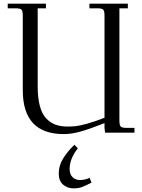

<svg xmlns="http://www.w3.org/2000/svg" viewBox="-20 -722 771 1045"><path d="M22 -676.8V-702.1H230V-676.8H185.1V-252.9Q185.1 -189 197 -144.8Q209 -100.6 231.9 -76.9Q254.9 -53.2 282.7 -43.2Q310.5 -33.2 347.2 -33.2Q372.1 -33.2 392.6 -35.4Q413.1 -37.6 454.3 -48.8Q495.6 -60.1 548.8 -81.1V-637.2Q548.8 -662.1 541.7 -669.4Q534.7 -676.8 509.8 -676.8H466.8V-702.1H675.8V-676.8H629.9V-65.9Q629.9 -41 637 -33.4Q644 -25.9 668.9 -25.9H711.9V0H551.8L548.8 -25.9V-51.8Q468.3 -20 418.9 -6.1Q369.6 7.8 327.1 7.8Q104 7.8 104 -231V-637.2Q104 -662.1 96.9 -669.4Q89.8 -676.8 64.9 -676.8ZM299.8 222.2Q299.8 179.7 322.8 141.8Q345.7 104 384.8 65.9L403.8 85Q358.9 142.1 358.9 196.8Q358.9 226.6 374.8 242.2Q390.6 257.8 415 257.8Q441.9 257.8 467.8 246.1L478 272Q442.4 290.5 424.1 296.9Q405.8 303.2 380.9 303.2Q347.7 303.2 323.7 283.2Q299.8 263.2 299.8 222.2Z"/></svg>

Font: Dihjauti
Style: Regular
Weight: 400
Designer: T. Christopher White
Version: Version 3.0.0